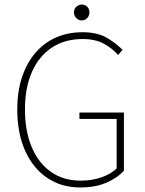

<svg xmlns="http://www.w3.org/2000/svg" viewBox="-20 -814 640 846"><path d="M334 12Q250 12 187.5 -30.5Q125 -73 90.5 -150.5Q56 -228 56 -332Q56 -410 76.5 -472.5Q97 -535 135 -580Q173 -625 226 -648.5Q279 -672 344 -672Q410 -672 452.5 -646.5Q495 -621 520 -594L500 -572Q475 -601 437.5 -621.5Q400 -642 344 -642Q265 -642 208 -604Q151 -566 120.5 -496.5Q90 -427 90 -332Q90 -237 119.5 -166.5Q149 -96 204 -57Q259 -18 336 -18Q384 -18 426.5 -32.5Q469 -47 494 -72V-290H330V-318H526V-62Q496 -29 447.5 -8.5Q399 12 334 12ZM340 -724Q327 -724 316.5 -734Q306 -744 306 -760Q306 -775 316.5 -784.5Q327 -794 341 -794Q354 -794 364 -784.5Q374 -775 374 -760Q374 -744 364 -734Q354 -724 340 -724Z"/></svg>

Font: Mada ExtraLight
Style: Regular
Weight: 250
Designer: Khaled Hosny
Version: Version 1.5